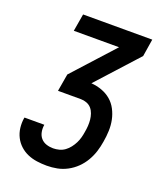

<svg xmlns="http://www.w3.org/2000/svg" viewBox="-136 -824 772 913"><g transform="rotate(20 250.0 -367.5)"><path d="M209 0Q184 0 159 -3.5Q134 -7 112 -16.5Q90 -26 72.5 -42Q55 -58 44 -79.5Q33 -101 30 -126Q27 -151 31 -176Q31 -177 31.5 -177.5Q32 -178 32 -179H132Q132 -179 132 -178.5Q132 -178 132 -178Q129 -160 132.5 -142Q136 -124 147 -111.5Q158 -99 174.5 -93.5Q191 -88 209 -88Q224 -88 239.5 -92Q255 -96 268 -105.5Q281 -115 291 -128Q301 -141 308 -155Q315 -169 319 -184Q323 -199 325 -213Q328 -229 329 -245Q330 -261 328.5 -276Q327 -291 322 -305.5Q317 -320 307.5 -331Q298 -342 283.5 -347.5Q269 -353 254 -353H138L153 -441L340 -647H111L126 -735H476L462 -647L275 -441Q303 -439 329 -429.5Q355 -420 375 -403Q395 -386 407.5 -362Q420 -338 425.5 -311.5Q431 -285 430 -256.5Q429 -228 424 -200Q420 -174 412 -148.5Q404 -123 390 -99Q376 -75 356 -55.5Q336 -36 311.5 -23Q287 -10 261 -5Q235 0 209 0Z"/></g></svg>

Font: Iosevka Curly Semibold Oblique
Style: Regular
Weight: 600
Italic angle: -9°
Monospace: yes
Designer: Belleve Invis
Foundry: Belleve Invis
Version: Version 11.1.0; ttfautohint (v1.8.3)